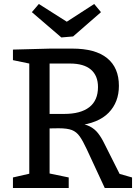

<svg xmlns="http://www.w3.org/2000/svg" viewBox="-20 -944 701 964"><path d="M45 0V-53L141 -75L127 -54V-643L146 -621L45 -642V-695L233 -700H343Q459 -700 518 -652Q577 -604 577 -513Q577 -431 525.5 -378Q474 -325 367 -313V-325Q406 -322 430.5 -309.5Q455 -297 472 -275.5Q489 -254 504 -223L587 -58L556 -78L643 -53V0H506L415 -196Q396 -237 380 -259.5Q364 -282 341 -291Q318 -300 274 -300L211 -299L229 -315V-54L214 -76L325 -53V0ZM229 -346 211 -372H302Q385 -372 428.5 -406Q472 -440 472 -507Q472 -564 436.5 -594.5Q401 -625 331 -625H211L229 -643ZM453 -924 487 -883 347 -761 288 -756 140 -883 175 -924 350 -813 283 -814Z"/></svg>

Font: Bitter Thin Medium
Style: Regular
Weight: 500
Version: Version 3.021